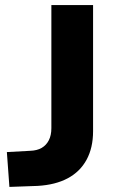

<svg xmlns="http://www.w3.org/2000/svg" viewBox="-20 -725 476 755"><path d="M17 10 7 -127 99 -132Q126 -133 144 -143.5Q162 -154 172 -173.5Q182 -193 182 -221V-705H346V-209Q346 -144 320.5 -97Q295 -50 246.5 -24Q198 2 128 6Z"/></svg>

Font: Nunito Sans 7pt ExtraBold
Style: Regular
Weight: 800
Designer: Vernon Adams
Foundry: Vernon Adams
Version: Version 3.101;gftools[0.9.27]